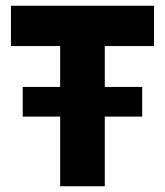

<svg xmlns="http://www.w3.org/2000/svg" viewBox="-20 -647 573 667"><path d="M474 -242H59V-345H474ZM515 -487H344V0H189V-487H18V-627H515Z"/></svg>

Font: Blinker
Style: Regular
Weight: 400
Designer: Juergen Huber
Foundry: supertype
Version: 1.017